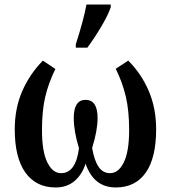

<svg xmlns="http://www.w3.org/2000/svg" viewBox="-20 -816 754 846"><path d="M45 -246Q45 -339 78 -414.5Q111 -490 169 -549L224 -512Q194 -451 179.5 -390Q165 -329 165 -243Q165 -148 188.5 -100.5Q212 -53 249 -53Q314 -53 328 -163Q305 -237 305 -296Q305 -376 357 -376Q410 -376 410 -296Q410 -241 386 -164Q395 -110 414 -81.5Q433 -53 465 -53Q502 -53 525.5 -100.5Q549 -148 549 -243Q549 -328 534.5 -390Q520 -452 490 -513L545 -549Q603 -491 635.5 -415Q668 -339 668 -246Q668 -120 622 -55Q576 10 490 10Q393 10 357 -95Q342 -47 308.5 -18.5Q275 10 225 10Q139 10 92 -55.5Q45 -121 45 -246ZM314 -621Q348 -726 361 -796H468V-784Q456 -749 426 -698.5Q396 -648 365 -606H314Z"/></svg>

Font: Noto Serif NarrowSemiBold
Style: Regular
Weight: 600
Width: 4
Designer: Monotype Design Team
Foundry: Monotype Imaging Inc.
Version: Version 1.001